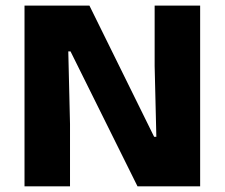

<svg xmlns="http://www.w3.org/2000/svg" viewBox="-20 -659 794 679"><path d="M296.2 -639.3 525.1 -175.2H532.9L526.9 -425.9V-639.3H687.8V0H466.3L229.4 -477.2H221.5L227.6 -220.8V0H66.7V-639.3Z"/></svg>

Font: Anek Gurmukhi Medium SemiExpanded
Style: Regular
Weight: 500
Width: 6
Version: Version 1.003